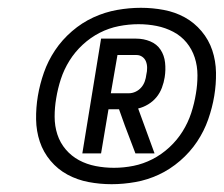

<svg xmlns="http://www.w3.org/2000/svg" viewBox="-20 -907 574 492"><path d="M266 -435Q236 -435 207 -440.5Q178 -446 153 -459.5Q128 -473 109.5 -495Q91 -517 82 -544Q73 -571 72.5 -601Q72 -631 77 -661Q82 -691 92.5 -721Q103 -751 121 -778Q139 -805 164.5 -827Q190 -849 219.5 -862.5Q249 -876 280 -881.5Q311 -887 341 -887Q371 -887 400 -881.5Q429 -876 453.5 -862.5Q478 -849 496.5 -827Q515 -805 524 -778Q533 -751 533.5 -721Q534 -691 529 -661Q524 -631 513.5 -601Q503 -571 485 -544Q467 -517 441.5 -495Q416 -473 387 -459.5Q358 -446 327 -440.5Q296 -435 266 -435ZM272 -477Q297 -477 322 -482Q347 -487 370.5 -499Q394 -511 414 -529.5Q434 -548 448 -570.5Q462 -593 470 -617.5Q478 -642 482 -667Q486 -690 486 -714Q486 -738 479 -759.5Q472 -781 458 -798Q444 -815 424 -825.5Q404 -836 381.5 -840.5Q359 -845 335 -845Q310 -845 284.5 -840Q259 -835 235.5 -823Q212 -811 192 -792.5Q172 -774 158 -751.5Q144 -729 136 -704.5Q128 -680 124 -655Q120 -632 120 -608Q120 -584 127 -562.5Q134 -541 148.5 -524Q163 -507 182.5 -496.5Q202 -486 225 -481.5Q248 -477 272 -477ZM191 -514 239 -808H329Q348 -808 365 -801Q382 -794 391.5 -779.5Q401 -765 403 -746.5Q405 -728 402 -709Q400 -696 395 -682.5Q390 -669 381 -658Q372 -647 359.5 -639.5Q347 -632 334 -629L376 -514H327L300 -585L285 -627H258L239 -514ZM264 -668H310Q319 -668 327.5 -672Q336 -676 342 -683Q348 -690 351 -698.5Q354 -707 355 -716Q357 -724 357 -733Q357 -742 354 -749.5Q351 -757 344.5 -761.5Q338 -766 330 -766H281Z"/></svg>

Font: Iosevka SS18 Medium
Style: Italic
Weight: 500
Italic angle: -9°
Monospace: yes
Designer: Belleve Invis
Foundry: Belleve Invis
Version: Version 25.1.1; ttfautohint (v1.8.4)